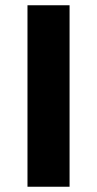

<svg xmlns="http://www.w3.org/2000/svg" viewBox="-20 -710 370 730"><path d="M84.5 0V-690H244.5V0Z"/></svg>

Font: Karla ExtraBold
Style: Regular
Weight: 800
Designer: Jonathan Pinhorn
Version: Version 2.001